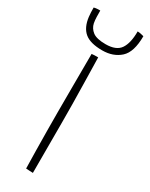

<svg xmlns="http://www.w3.org/2000/svg" viewBox="-225 -913 744 955"><g transform="rotate(30 147.0 -435.0)"><path d="M157.5 0Q153 0 137.5 -0.8Q122 -1.5 117.5 -2Q116.5 -42.5 115.5 -100.2Q114.5 -158 114 -218Q113.5 -278 113.5 -324.5Q113.5 -387 113.8 -472.5Q114 -558 114.5 -658.5Q119.5 -659.5 131.2 -659.8Q143 -660 151.5 -660Q153 -591 154.5 -522.5Q156 -454 156.8 -394.2Q157.5 -334.5 157.5 -291.5ZM293.5 -863.5Q293.5 -772 253.5 -736Q213.5 -700 151 -700Q82 -700 49.8 -727Q17.5 -754 10.5 -811Q9 -823 8.5 -836.2Q8 -849.5 8 -863.5Q18 -866 26 -866.5Q34 -867 44 -867Q44 -848.5 44.5 -830.2Q45 -812 48 -796Q53.5 -769.5 76 -752.2Q98.5 -735 150 -735Q211 -735 234 -769Q257 -803 257 -870Q265.5 -870 276 -867.8Q286.5 -865.5 293.5 -863.5Z"/></g></svg>

Font: Grandstander Thin
Style: Regular
Weight: 100
Designer: Tyler Finck
Foundry: Etcetera Type Co
Version: Version 1.200; ttfautohint (v1.8.3)